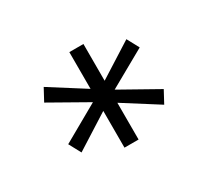

<svg xmlns="http://www.w3.org/2000/svg" viewBox="-76 -888 588 543"><g transform="rotate(-30 218.0 -617.0)"><path d="M195 -581 83 -510 62 -549 182 -617 62 -685 83 -724 195 -653V-773H241V-653L353 -724L374 -685L253 -617L374 -549L353 -510L241 -581V-461H195Z"/></g></svg>

Font: Bai Jamjuree Light
Style: Regular
Weight: 300
Designer: Katatrad Aksorn Co.,Ltd.
Foundry: Cadson Demak Co.,Ltd.
Version: Version 1.000; ttfautohint (v1.6)